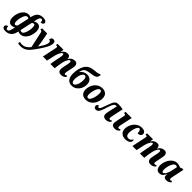

<svg xmlns="http://www.w3.org/2000/svg" viewBox="557 -2929 5326 5326"><g transform="rotate(45 3219.5 -266.5)"><path d="M48 164Q48 130 71.5 110Q95 90 131 90Q130 124 142 151.5Q154 179 180 179Q215 179 233.5 151.5Q252 124 266 63L285 -28Q263 -10 236.5 0Q210 10 171 10Q113 10 75.5 -39Q38 -88 38 -181Q38 -260 68.5 -345Q99 -430 161 -488Q223 -546 310 -546Q355 -546 392 -525L397 -554Q426 -670 486 -720Q546 -770 647 -770Q717 -770 751 -746.5Q785 -723 785 -687Q785 -658 756.5 -640.5Q728 -623 690 -623Q692 -712 642 -712Q611 -712 591.5 -683.5Q572 -655 558 -593L541 -508Q564 -526 591 -536Q618 -546 657 -546Q714 -546 750.5 -497.5Q787 -449 787 -355Q787 -276 756.5 -191Q726 -106 664.5 -48Q603 10 516 10Q473 10 434 -11L422 35Q394 142 327.5 191Q261 240 169 240Q106 240 77 219Q48 198 48 164ZM301 -115 377 -455Q356 -477 326 -477Q282 -477 251.5 -426Q221 -375 205.5 -304Q190 -233 190 -175Q190 -119 203 -97.5Q216 -76 239 -76Q256 -76 272 -87Q288 -98 301 -115ZM635 -366Q635 -423 622.5 -445Q610 -467 586 -467Q557 -467 527 -440L448 -81Q456 -73 471 -66Q486 -59 502 -59Q545 -59 575 -110.5Q605 -162 620 -234Q635 -306 635 -366Z M655 222 670 164Q706 177 750 177Q826 177 882.5 144Q939 111 995 42L893 -427Q886 -457 872 -468.5Q858 -480 831 -480H822L836 -536H1036L1086 -280Q1093 -242 1100.5 -185.5Q1108 -129 1110 -104H1113Q1253 -298 1253 -387Q1253 -421 1236.5 -439Q1220 -457 1192 -457Q1193 -497 1215.5 -521.5Q1238 -546 1273 -546Q1312 -546 1332.5 -524Q1353 -502 1353 -464Q1353 -390 1307 -297Q1261 -204 1167 -69Q1082 53 1030 113Q978 173 913 206.5Q848 240 754 240Q699 240 655 222Z M2000 -101Q2000 -139 2015 -211L2032 -292Q2050 -367 2050 -409Q2050 -459 2022 -459Q1998 -459 1973.5 -425.5Q1949 -392 1930.5 -343.5Q1912 -295 1904 -252L1893 -195Q1886 -163 1878 -103Q1870 -43 1866 0H1698Q1705 -68 1736 -223L1751 -291Q1767 -371 1767 -409Q1767 -455 1743 -455Q1718 -455 1693 -420.5Q1668 -386 1648 -338Q1628 -290 1619 -250L1565 0H1404L1488 -397Q1496 -437 1496 -448Q1496 -467 1487 -473.5Q1478 -480 1455 -480H1435L1444 -536H1675L1660 -444H1666Q1704 -499 1744.5 -522.5Q1785 -546 1837 -546Q1889 -546 1911.5 -517.5Q1934 -489 1935 -442V-434H1939Q1972 -493 2015 -520Q2058 -547 2118 -547Q2172 -547 2196.5 -516.5Q2221 -486 2221 -438Q2221 -407 2206 -338L2202 -316L2181 -215Q2175 -188 2170.5 -162.5Q2166 -137 2166 -119Q2166 -99 2174.5 -88Q2183 -77 2197 -77Q2210 -77 2221 -82.5Q2232 -88 2248 -100L2272 -64Q2246 -33 2207.5 -12.5Q2169 8 2118 8Q2060 8 2030 -22Q2000 -52 2000 -101Z M2328 -252Q2328 -447 2403.5 -580Q2479 -713 2658 -733Q2727 -740 2771.5 -745.5Q2816 -751 2830 -756Q2844 -761 2851 -771L2906 -773Q2892 -705 2873 -675.5Q2854 -646 2811 -631Q2768 -616 2666 -602Q2573 -590 2524.5 -569.5Q2476 -549 2453.5 -512Q2431 -475 2418 -407H2424Q2453 -456 2508 -486.5Q2563 -517 2626 -517Q2714 -517 2767.5 -463.5Q2821 -410 2821 -314Q2821 -229 2784.5 -154.5Q2748 -80 2683.5 -35Q2619 10 2538 10Q2435 10 2381.5 -58.5Q2328 -127 2328 -252ZM2664 -331Q2664 -452 2596 -452Q2564 -452 2535 -417Q2506 -382 2488 -320Q2470 -258 2470 -180Q2470 -120 2488 -88.5Q2506 -57 2538 -57Q2570 -57 2599 -93Q2628 -129 2646 -192Q2664 -255 2664 -331Z M2887 -195Q2887 -276 2923 -357Q2959 -438 3031 -492Q3103 -546 3205 -546Q3291 -546 3345 -495.5Q3399 -445 3399 -342Q3399 -263 3364 -181.5Q3329 -100 3257.5 -45Q3186 10 3084 10Q2993 10 2940 -42.5Q2887 -95 2887 -195ZM3241 -378Q3241 -475 3183 -475Q3145 -475 3114 -423.5Q3083 -372 3065 -299Q3047 -226 3047 -167Q3047 -67 3105 -67Q3146 -67 3177 -120.5Q3208 -174 3224.5 -248Q3241 -322 3241 -378Z M3758 -94Q3758 -145 3777 -227L3832 -469Q3822 -473 3809 -473Q3779 -473 3758 -457.5Q3737 -442 3714.5 -396.5Q3692 -351 3663 -259Q3631 -154 3607 -99Q3583 -44 3554 -18.5Q3525 7 3483 7Q3447 7 3425.5 -12Q3404 -31 3404 -65Q3404 -99 3424 -117.5Q3444 -136 3466 -136Q3465 -119 3474.5 -104Q3484 -89 3500 -89Q3518 -89 3531.5 -102.5Q3545 -116 3562 -155Q3579 -194 3607 -276Q3645 -387 3669.5 -440Q3694 -493 3729.5 -520Q3765 -547 3824 -547Q3920 -547 4004 -528L3938 -213Q3923 -150 3923 -116Q3923 -97 3931 -85.5Q3939 -74 3953 -74Q3967 -74 3978 -79Q3989 -84 4006 -97L4030 -62Q4002 -29 3966 -9.5Q3930 10 3878 10Q3822 10 3790 -17.5Q3758 -45 3758 -94Z M4102 -93Q4102 -127 4124 -234L4156 -391Q4165 -434 4165 -448Q4165 -465 4155.5 -472.5Q4146 -480 4121 -480H4102L4112 -536H4353L4283 -210Q4275 -176 4272 -156Q4269 -136 4269 -116Q4269 -97 4277.5 -85.5Q4286 -74 4300 -74Q4313 -74 4322.5 -78.5Q4332 -83 4349 -96L4372 -61Q4343 -28 4309.5 -9Q4276 10 4224 10Q4165 10 4133.5 -17Q4102 -44 4102 -93Z M4426 -192Q4426 -271 4464 -353.5Q4502 -436 4575 -491Q4648 -546 4746 -546Q4819 -546 4856 -516.5Q4893 -487 4893 -440Q4893 -402 4862.5 -376Q4832 -350 4766 -350Q4768 -407 4751 -445Q4734 -483 4704 -483Q4674 -483 4647 -437.5Q4620 -392 4603.5 -324.5Q4587 -257 4587 -198Q4587 -135 4611.5 -102Q4636 -69 4684 -69Q4728 -69 4757.5 -92Q4787 -115 4811 -154Q4826 -137 4826 -107Q4826 -78 4805 -51Q4784 -24 4741.5 -7Q4699 10 4637 10Q4545 10 4485.5 -42.5Q4426 -95 4426 -192Z M5512 -101Q5512 -139 5527 -211L5544 -292Q5562 -367 5562 -409Q5562 -459 5534 -459Q5510 -459 5485.5 -425.5Q5461 -392 5442.5 -343.5Q5424 -295 5416 -252L5405 -195Q5398 -163 5390 -103Q5382 -43 5378 0H5210Q5217 -68 5248 -223L5263 -291Q5279 -371 5279 -409Q5279 -455 5255 -455Q5230 -455 5205 -420.5Q5180 -386 5160 -338Q5140 -290 5131 -250L5077 0H4916L5000 -397Q5008 -437 5008 -448Q5008 -467 4999 -473.5Q4990 -480 4967 -480H4947L4956 -536H5187L5172 -444H5178Q5216 -499 5256.5 -522.5Q5297 -546 5349 -546Q5401 -546 5423.5 -517.5Q5446 -489 5447 -442V-434H5451Q5484 -493 5527 -520Q5570 -547 5630 -547Q5684 -547 5708.5 -516.5Q5733 -486 5733 -438Q5733 -407 5718 -338L5714 -316L5693 -215Q5687 -188 5682.5 -162.5Q5678 -137 5678 -119Q5678 -99 5686.5 -88Q5695 -77 5709 -77Q5722 -77 5733 -82.5Q5744 -88 5760 -100L5784 -64Q5758 -33 5719.5 -12.5Q5681 8 5630 8Q5572 8 5542 -22Q5512 -52 5512 -101Z M5835 -167Q5835 -250 5871.5 -338.5Q5908 -427 5976 -486.5Q6044 -546 6135 -546Q6169 -546 6208.5 -535.5Q6248 -525 6273 -512L6325 -535H6383L6318 -225Q6300 -146 6300 -119Q6300 -97 6308.5 -85Q6317 -73 6331 -73Q6342 -73 6350.5 -77.5Q6359 -82 6375 -93L6396 -50Q6361 -22 6327.5 -6Q6294 10 6244 10Q6200 10 6174 -11Q6148 -32 6148 -71Q6148 -94 6154 -128H6149Q6122 -78 6100 -49.5Q6078 -21 6046.5 -5.5Q6015 10 5968 10Q5905 10 5870 -39.5Q5835 -89 5835 -167ZM6168 -288 6203 -451Q6187 -477 6151 -477Q6104 -477 6068.5 -424.5Q6033 -372 6014 -298Q5995 -224 5995 -165Q5995 -74 6039 -74Q6063 -74 6089 -105Q6115 -136 6136 -185.5Q6157 -235 6168 -288Z"/></g></svg>

Font: Noto Serif NarrowExtraBold
Style: Italic
Weight: 800
Width: 4
Italic angle: -12°
Designer: Monotype Design Team
Foundry: Monotype Imaging Inc.
Version: Version 1.001